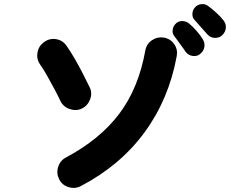

<svg xmlns="http://www.w3.org/2000/svg" viewBox="-20 -900 1114 930"><path d="M372 1Q344 16 312.5 6.5Q281 -3 267 -31Q252 -60 261.5 -91Q271 -122 299 -137Q463 -224 557 -348Q651 -472 684 -656Q690 -688 716.5 -705.5Q743 -723 774 -718Q806 -712 824 -686Q842 -660 836 -628Q798 -420 680.5 -259.5Q563 -99 372 1ZM376 -374Q348 -361 317 -372Q286 -383 272 -412Q262 -434 244.5 -467Q227 -500 208 -533.5Q189 -567 174 -588Q156 -614 161.5 -645.5Q167 -677 193 -696Q219 -715 250.5 -710.5Q282 -706 301 -680Q321 -652 342 -615.5Q363 -579 381.5 -543Q400 -507 414 -478Q428 -450 416.5 -419Q405 -388 376 -374ZM1057 -730Q1043 -716 1021 -716.5Q999 -717 985 -733Q975 -744 955 -766.5Q935 -789 921 -805Q911 -816 912 -834.5Q913 -853 927 -867Q938 -878 956 -880Q974 -882 988 -871Q1005 -859 1027 -839Q1049 -819 1062 -802Q1075 -786 1074 -766Q1073 -746 1057 -730ZM950 -639Q935 -626 913.5 -629Q892 -632 879 -649Q871 -662 853 -686Q835 -710 823 -727Q814 -738 816.5 -756.5Q819 -775 834 -788Q847 -799 865 -798Q883 -797 896 -786Q912 -773 931.5 -751Q951 -729 962 -710Q973 -693 970 -673Q967 -653 950 -639Z"/></svg>

Font: Zen Maru Gothic Black
Style: Regular
Weight: 900
Designer: Yoshimichi Ohira
Foundry: Positype
Version: Version 1.001